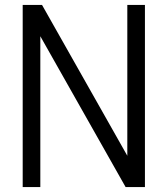

<svg xmlns="http://www.w3.org/2000/svg" viewBox="-20 -760 681 780"><path d="M72.2 0V-740H150.7L516.5 -93.1H497.2V-740H568.8V0H490.3L124.5 -646.9H143.8V0Z"/></svg>

Font: Encode Sans Condensed Thin
Style: Regular
Weight: 100
Width: 3
Designer: Multiple Designers
Foundry: Impallari Type
Version: Version 3.002